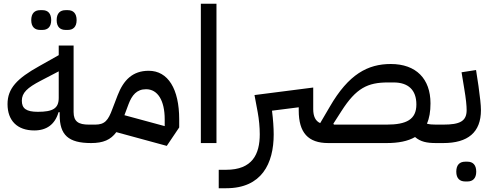

<svg xmlns="http://www.w3.org/2000/svg" viewBox="-20 -760 2617 1020"><path d="M328 -601H341C368 -601 387 -617 387 -653C387 -690 368 -706 341 -706H328C300 -706 281 -690 281 -653C281 -617 300 -601 328 -601ZM193 -601H206C233 -601 252 -617 252 -653C252 -690 233 -706 206 -706H193C165 -706 146 -690 146 -653C146 -617 165 -601 193 -601ZM464 0 486 -22V-98H452C397 -98 371 -114 371 -165V-518H292V-467L189 -409C70 -343 20 -290 20 -207C20 -119 72 -67 162 -67C228 -67 272 -99 291 -164H297V-149C297 -43 343 0 464 0ZM181 -166C119 -166 96 -184 96 -225C96 -267 125 -294 196 -331L292 -381V-240C292 -184 261 -166 181 -166Z M866 15 932 -83V-126C932 -287 873 -384 770 -384C684 -384 636 -334 605 -254L577 -181C555 -121 537 -98 486 -98L464 -76V0C528 0 568 -17 598 -58ZM663 -207C681 -254 706 -286 756 -286C818 -286 855 -226 855 -126V-90L641 -148Z M1047 0H1130V-740H1047Z M1142 240H1182C1370 240 1434 109 1434 -46C1434 -81 1431 -125 1425 -172L1567 -190V-173C1567 -55 1617 0 1724 0H2034C2097 0 2147 -10 2185 -32C2214 -7 2247 0 2296 0L2317 -22V-98H2296C2277 -98 2262 -99 2248 -103C2261 -132 2267 -167 2267 -211C2267 -341 2191 -420 2056 -420C1934 -420 1832 -366 1732 -193L1681 -106C1656 -117 1644 -142 1644 -180V-295L1332 -255L1349 -164C1356 -126 1360 -84 1360 -47C1360 59 1321 142 1181 142H1142ZM1794 -170C1872 -292 1933 -322 2041 -322H2071C2149 -322 2192 -282 2192 -205C2192 -125 2139 -98 2034 -98H1754L1751 -103Z M2451 204H2464C2491 204 2510 188 2510 152C2510 115 2491 99 2464 99H2451C2423 99 2404 115 2404 152C2404 188 2423 204 2451 204ZM2295 0H2335C2466 0 2535 -57 2535 -175C2535 -203 2530 -244 2522 -303L2509 -388L2432 -376L2446 -291C2456 -232 2459 -198 2459 -175C2459 -116 2423 -98 2335 -98H2317L2295 -76Z"/></svg>

Font: IBM Plex Arabic Text
Style: Regular
Weight: 450
Designer: Mike Abbink, Paul van der Laan, Pieter van Rosmalen, Wael Morcos, Khajak Apelian
Foundry: Bold Monday
Version: Version 1.0